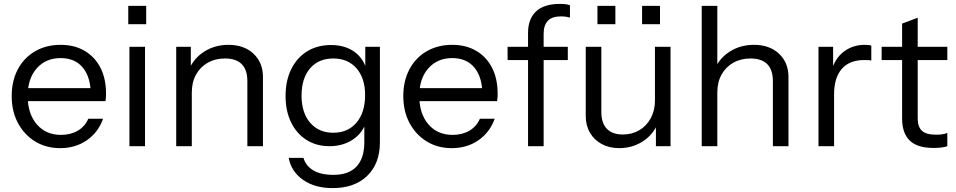

<svg xmlns="http://www.w3.org/2000/svg" viewBox="-20 -750 4903 985"><path d="M289 10Q216 10 160 -24.5Q104 -59 72 -119Q40 -179 40 -257Q40 -335 71.5 -394.5Q103 -454 160 -487Q217 -520 291 -520Q362 -520 414.5 -489Q467 -458 495.5 -402Q524 -346 524 -270Q524 -260 523.5 -251Q523 -242 521 -231H100V-298H472L446 -261Q446 -353 405.5 -402.5Q365 -452 291 -452Q215 -452 168.5 -399.5Q122 -347 122 -258Q122 -167 168.5 -112.5Q215 -58 293 -58Q342 -58 379 -79.5Q416 -101 433 -141H509Q484 -71 425.5 -30.5Q367 10 289 10Z M644 0V-510H724V0ZM638 -626V-720H730V-626Z M884 0V-510H959V-390H964V0ZM1249 0V-334Q1249 -392 1220 -421Q1191 -450 1134 -450Q1084 -450 1045.5 -428Q1007 -406 985.5 -367Q964 -328 964 -276L951 -397Q977 -454 1030.5 -487Q1084 -520 1152 -520Q1232 -520 1280.5 -474.5Q1329 -429 1329 -355V0Z M1686 215Q1595 215 1534.5 172.5Q1474 130 1461 60H1537Q1548 100 1586.5 123.5Q1625 147 1691 147Q1769 147 1809 104.5Q1849 62 1849 -20V-129L1859 -127Q1842 -69 1791 -34.5Q1740 0 1670 0Q1603 0 1552 -32.5Q1501 -65 1473 -123Q1445 -181 1445 -258Q1445 -336 1474 -395Q1503 -454 1555.5 -486.5Q1608 -519 1678 -519Q1750 -519 1798.5 -484Q1847 -449 1863 -384L1854 -383V-510H1929V-20Q1929 89 1864 152Q1799 215 1686 215ZM1690 -69Q1765 -69 1809 -121Q1853 -173 1853 -262Q1853 -349 1809 -399.5Q1765 -450 1690 -450Q1614 -450 1570.5 -399Q1527 -348 1527 -259Q1527 -172 1571 -120.5Q1615 -69 1690 -69Z M2298 10Q2225 10 2169 -24.5Q2113 -59 2081 -119Q2049 -179 2049 -257Q2049 -335 2080.5 -394.5Q2112 -454 2169 -487Q2226 -520 2300 -520Q2371 -520 2423.5 -489Q2476 -458 2504.5 -402Q2533 -346 2533 -270Q2533 -260 2532.5 -251Q2532 -242 2530 -231H2109V-298H2481L2455 -261Q2455 -353 2414.5 -402.5Q2374 -452 2300 -452Q2224 -452 2177.5 -399.5Q2131 -347 2131 -258Q2131 -167 2177.5 -112.5Q2224 -58 2302 -58Q2351 -58 2388 -79.5Q2425 -101 2442 -141H2518Q2493 -71 2434.5 -30.5Q2376 10 2298 10Z M2689 0V-582Q2689 -652 2729.5 -691Q2770 -730 2853 -730Q2873 -730 2884.5 -728Q2896 -726 2904 -723V-660Q2897 -662 2884.5 -664Q2872 -666 2858 -666Q2812 -666 2790.5 -643Q2769 -620 2769 -578V0ZM2584 -442V-510H2893V-442Z M3157 10Q3107 10 3068 -10.5Q3029 -31 3007 -68.5Q2985 -106 2985 -155V-510H3065V-176Q3065 -118 3093.5 -89Q3122 -60 3175 -60Q3223 -60 3260 -82Q3297 -104 3318.5 -143.5Q3340 -183 3340 -234L3353 -113Q3328 -56 3275 -23Q3222 10 3157 10ZM3345 0V-120H3340V-510H3420V0ZM3274 -626V-720H3366V-626ZM3045 -626V-720H3137V-626Z M3580 0V-720H3660V0ZM3945 0V-334Q3945 -392 3916 -421Q3887 -450 3830 -450Q3780 -450 3741.5 -428Q3703 -406 3681.5 -367Q3660 -328 3660 -276L3647 -397Q3673 -454 3726.5 -487Q3780 -520 3848 -520Q3928 -520 3976.5 -474.5Q4025 -429 4025 -355V0Z M4179 0V-510H4254V-380H4259V0ZM4259 -266 4246 -387Q4264 -452 4310 -486Q4356 -520 4416 -520Q4441 -520 4450 -516V-439Q4445 -441 4436 -441.5Q4427 -442 4414 -442Q4338 -442 4298.5 -396.5Q4259 -351 4259 -266Z M4770 9Q4685 9 4646.5 -29.5Q4608 -68 4608 -141V-629L4688 -659V-142Q4688 -99 4710 -79Q4732 -59 4782 -59Q4802 -59 4816.5 -61.5Q4831 -64 4840 -68V0Q4830 4 4811.5 6.5Q4793 9 4770 9ZM4503 -442V-510H4840V-442Z"/></svg>

Font: Instrument Sans
Style: Regular
Weight: 400
Designer: Rodrigo Fuenzalida
Foundry: fragTYPE
Version: Version 1.000;gftools[0.9.28]